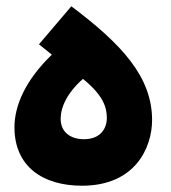

<svg xmlns="http://www.w3.org/2000/svg" viewBox="-20 -587 545 611"><path d="M241 4C411 4 464 -118 464 -205C464 -342 368 -446 207 -567L104 -446L145 -413C61 -332 26 -251 26 -182C26 -58 115 4 241 4ZM247 -144C205 -144 173 -166 173 -209C173 -245 193 -291 244 -336C308 -284 320 -246 320 -212C320 -177 299 -144 247 -144Z"/></svg>

Font: Noto Sans Arabic UI XBd
Style: Regular
Weight: 800
Designer: Monotype Design Team, Nadine Chahine and Nizar Qandah
Foundry: Monotype Imaging Inc.
Version: Version 2.010